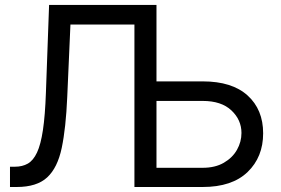

<svg xmlns="http://www.w3.org/2000/svg" viewBox="-20 -747 1122 767"><path d="M789.8 0H517V-649.1H261.4L248.6 -359.4Q243.3 -235.8 226.6 -156.2Q209.9 -76.7 168.5 -38.4Q127.1 0 46.9 0H19.9V-81H39.8Q69.2 -81 91.1 -93.4Q112.9 -105.8 127.8 -137.6Q142.8 -169.4 151.5 -227.5Q160.2 -285.5 163.4 -376.4L176.1 -727.3H605.1V-421.9H789.8Q907 -421.9 969.1 -365.6Q1031.2 -309.3 1031.2 -214.5Q1031.2 -119.7 969.1 -59.8Q907 0 789.8 0ZM789.8 -76.7Q839.5 -76.7 874.1 -96.8Q908.7 -116.8 926.7 -148.6Q944.6 -180.4 944.6 -215.9Q944.6 -268.1 904.5 -305.9Q864.3 -343.8 789.8 -343.8H605.1V-76.7Z"/></svg>

Font: Linik Sans
Style: Regular
Weight: 400
Designer: Rasmus Andersson (font), Marc Monis (original base), Kil Hyung-jin (Pretendard portions), Cristiano Sobral (main changes
Foundry: rsms
Version: Version 3.018;May 31, 2022;FontCreator 14.0.0.2814 64-bit; t